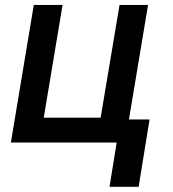

<svg xmlns="http://www.w3.org/2000/svg" viewBox="-20 -565 686 761"><path d="M566.8 -545.5H453.8L378.9 -98.7H153.4L228 -545.5H114L23.1 0H442.5L414.1 175.4H529.5L572.8 -91.6H491.1Z"/></svg>

Font: Magic Ui Pro Semi Bold
Style: Italic
Weight: 600
Italic angle: -9.39999°
Designer: Stefan Endress, Andreas Faust
Version: Version 1.000;FEAKit 1.0